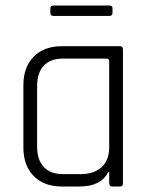

<svg xmlns="http://www.w3.org/2000/svg" viewBox="-20 -678 542 698"><path d="M377 -620H175Q163 -620 163 -631V-648Q163 -658 175 -658H377Q389 -658 389 -648V-631Q389 -620 377 -620ZM269 0H205Q140 0 102.5 -38Q65 -76 65 -142V-368Q65 -434 102.5 -472Q140 -510 205 -510H417Q427 -510 427 -498V-12Q427 0 417 0H388Q377 0 377 -12V-52H373Q347 0 269 0ZM377 -143V-456Q377 -465 367 -465H209Q163 -465 139 -439Q115 -413 115 -366V-144Q115 -97 139 -71Q163 -45 209 -45H274Q322 -45 349.5 -70.5Q377 -96 377 -143Z"/></svg>

Font: Rajdhani
Style: Regular
Weight: 400
Designer: Satya Rajpurohit, Jyotish Sonowal
Foundry: Indian Type Foundry
Version: Version 1.201;PS 1.0;hotconv 1.0.78;makeotf.lib2.5.61930; tt